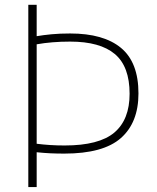

<svg xmlns="http://www.w3.org/2000/svg" viewBox="-20 -760 637 780"><path d="M95 0V-740.5H129V-613Q155.5 -617.5 189.2 -620.8Q223 -624 265 -624Q401 -624 471.8 -565.2Q542.5 -506.5 542.5 -380.5Q542.5 -262 471 -199Q399.5 -136 241 -136Q211.5 -136 185 -137.2Q158.5 -138.5 129 -141.5V0ZM242.5 -169Q382.5 -169 444.5 -221.5Q506.5 -274 506.5 -379Q506.5 -490 446.5 -540.5Q386.5 -591 265 -591Q227 -591 193.5 -588.2Q160 -585.5 129 -580V-176Q156.5 -172.5 184 -170.8Q211.5 -169 242.5 -169Z"/></svg>

Font: Encode Sans Th
Style: Regular
Weight: 100
Designer: Multiple Designers
Foundry: Impallari Type
Version: Version 3.002; ttfautohint (v1.8.3) -l 8 -r 50 -G 200 -x 14 